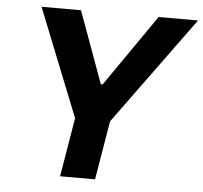

<svg xmlns="http://www.w3.org/2000/svg" viewBox="-52 -781 883 835"><g transform="rotate(5 389.5 -363.5)"><path d="M95.9 -727.3 283.4 -257.1 240.4 0H393.1L436.1 -257.1L779.1 -727.3H606.9L389.9 -414.1H382.1L268.1 -727.3Z"/></g></svg>

Font: Magic Ui Pro
Style: Bold Italic
Weight: 700
Italic angle: -9.39999°
Designer: Stefan Endress, Andreas Faust
Version: Version 1.000;FEAKit 1.0